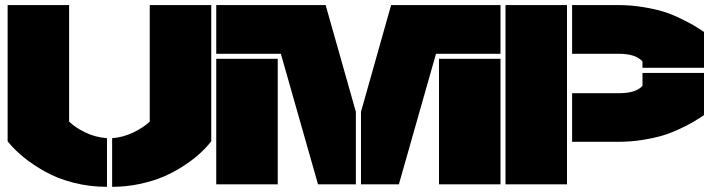

<svg xmlns="http://www.w3.org/2000/svg" viewBox="-20 -720 2780 750"><path d="M9.8 -168V-700.2H250V-245.1Q272.9 -222.2 312.7 -202.9Q352.5 -183.6 397.9 -180.2V9.8Q330.1 9.8 267.1 -6.3Q204.1 -22.5 155.8 -49.8Q107.4 -77.1 71.5 -106.4Q35.6 -135.7 9.8 -168ZM418 9.8V-180.2Q461.9 -183.6 501.5 -202.9Q541 -222.2 564.9 -245.1V-700.2H805.2V-168Q785.2 -142.6 759 -118.9Q732.9 -95.2 696 -71.3Q659.2 -47.4 618.2 -29.8Q577.1 -12.2 524.9 -1.2Q472.7 9.8 418 9.8Z M1252 -700.2 1370.1 -283.2V0H1222.2L1077.1 -509.8H824.7V-700.2ZM824.7 0V-490.2H1064.9V0ZM1390.1 0V-283.2L1507.8 -700.2H1935.1V-509.8H1683.1L1538.1 0ZM1694.8 0V-490.2H1935.1V0Z M1954.6 0V-700.2H2194.8V0ZM2214.8 -166V-356H2398.9Q2464.4 -356 2489.7 -384.8V-435.1H2730V-270Q2705.1 -253.9 2689.2 -244.4Q2673.3 -234.9 2638.2 -218Q2603 -201.2 2571 -191.4Q2539.1 -181.6 2491.7 -173.8Q2444.3 -166 2394 -166ZM2214.8 -509.8V-700.2H2394Q2444.3 -700.2 2491.7 -692.4Q2539.1 -684.6 2571 -674.8Q2603 -665 2637.9 -647.9Q2672.9 -630.9 2689 -621.3Q2705.1 -611.8 2730 -595.2V-455.1H2489.7V-480Q2463.4 -509.8 2398.9 -509.8Z"/></svg>

Font: Nastup Basic
Style: Regular
Weight: 400
Designer: Maksym Kobuzan
Foundry: Zakznak
Version: Version 1.020;FEAKit 1.0